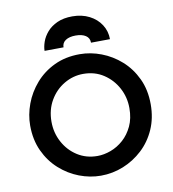

<svg xmlns="http://www.w3.org/2000/svg" viewBox="-94 -958 945 1046"><g transform="rotate(-10 378.5 -435.0)"><path d="M380 6Q320 6 261 -16.5Q202 -39 153.5 -82.5Q105 -126 76 -188.5Q47 -251 47 -330Q47 -389 69 -448.5Q91 -508 134 -557.5Q177 -607 239 -636.5Q301 -666 380 -666Q440 -666 499 -643.5Q558 -621 606.5 -578Q655 -535 684.5 -472.5Q714 -410 714 -330Q714 -254 686.5 -192Q659 -130 611.5 -86Q564 -42 504.5 -18Q445 6 380 6ZM380 -103Q416 -103 454 -117Q492 -131 524 -159.5Q556 -188 576 -230.5Q596 -273 596 -330Q596 -390 568.5 -441.5Q541 -493 492.5 -525Q444 -557 380 -557Q324 -557 274.5 -528Q225 -499 195 -447.5Q165 -396 165 -330Q165 -269 193 -217Q221 -165 269.5 -134Q318 -103 380 -103ZM376 -876Q429 -876 470 -855Q511 -834 534 -798Q557 -762 557 -718L452 -717Q452 -743 431.5 -756.5Q411 -770 376 -770Q341 -770 320.5 -756.5Q300 -743 300 -718L195 -717Q195 -739 204.5 -766.5Q214 -794 235.5 -819Q257 -844 292 -860Q327 -876 376 -876Z"/></g></svg>

Font: Lil Grotesk Bold
Style: Regular
Weight: 700
Designer: Bastien Sozeau
Foundry: NBR — Bastien Sozeau
Version: Version 4.002; ttfautohint (v1.8.4.7-5d5b)